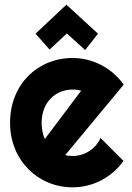

<svg xmlns="http://www.w3.org/2000/svg" viewBox="-20 -791 565 821"><path d="M509 -429C459 -500 377 -543 290 -543C143 -543 23 -432 23 -266C23 -105 143 10 290 10C377 10 458 -32 508 -103L410 -201C389 -154 342 -124 290 -124C280 -124 269 -125 259 -128ZM172 -197C162 -215 158 -246 158 -266C158 -353 217 -408 290 -408C303 -408 315 -407 327 -403ZM192 -579 266 -648 344 -577 399 -647 264 -771 132 -647Z"/></svg>

Font: Righteous
Style: Regular
Weight: 400
Designer: Astigmatic (AOETI)
Foundry: Astigmatic (AOETI)
Version: Version 1.000